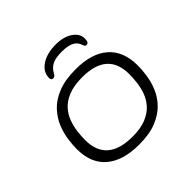

<svg xmlns="http://www.w3.org/2000/svg" viewBox="-177 -870 1045 1045"><g transform="rotate(-45 345.5 -347.5)"><path d="M325 6Q201 6 134 -51Q67 -108 67 -217Q67 -248 72.5 -288.5Q78 -329 95 -371Q112 -413 145.5 -449Q179 -485 234 -507Q289 -529 370 -529Q493 -529 558.5 -471.5Q624 -414 624 -304Q624 -273 618.5 -232.5Q613 -192 596 -150Q579 -108 546 -73Q513 -38 459 -16Q405 6 325 6ZM330 -50Q393 -50 434.5 -67Q476 -84 501 -112Q526 -140 538 -173.5Q550 -207 554 -241Q558 -275 558 -303Q558 -473 365 -473Q301 -473 258.5 -456Q216 -439 191 -411Q166 -383 154 -349Q142 -315 138 -281.5Q134 -248 134 -220Q134 -50 330 -50ZM389 -701Q448 -701 486 -675.5Q524 -650 524 -611Q524 -580 506 -580Q500 -580 496.5 -583.5Q493 -587 490 -596Q482 -623 457 -636.5Q432 -650 384 -650Q335 -650 309.5 -636.5Q284 -623 271 -597Q266 -587 260.5 -583.5Q255 -580 249 -580Q234 -580 234 -597Q234 -643 277 -672Q320 -701 389 -701Z"/></g></svg>

Font: Asap Expanded Expanded Light
Style: Italic
Weight: 300
Width: 7
Italic angle: -6°
Designer: Pablo Cosgaya
Foundry: Omnibus-Type
Version: Version 3.001; ttfautohint (v1.8.4.7-5d5b)